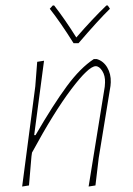

<svg xmlns="http://www.w3.org/2000/svg" viewBox="-20 -678 485 702"><path d="M374 -658 382 -646Q340 -605 267 -520H249Q200 -598 162 -646L173 -658H178Q217 -608 259 -541Q318 -609 369 -658ZM61 4 109 -362 116 -452 141 -456 105 -184H110Q175 -296 224.5 -363Q274 -430 323 -462H334Q358 -455 372 -431.5Q386 -408 385 -377L384 -364L341 -101L329 0L304 4L363 -361L364 -376Q365 -401 354 -418.5Q343 -436 330 -436Q304 -436 240 -351Q176 -266 97 -120L95 -106L86 0Z"/></svg>

Font: Alegreya Sans SC Thin
Style: Italic
Weight: 100
Italic angle: -7°
Designer: Juan Pablo del Peral
Foundry: Huerta Tipografica
Version: Version 2.007